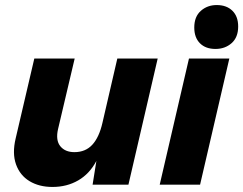

<svg xmlns="http://www.w3.org/2000/svg" viewBox="-20 -732 964 761"><path d="M188 9Q135 9 97 -14Q59 -37 43.5 -80.5Q28 -124 42 -183L116 -500H276L210 -220Q200 -176 219 -152.5Q238 -129 275 -129Q319 -129 346 -158.5Q373 -188 386 -245L445 -500H605L489 0H347L362 -94Q335 -43 290 -17Q245 9 188 9Z M889 -500 773 0H613L729 -500ZM834 -538Q795 -538 772.5 -560.5Q750 -583 750 -623Q750 -666 776 -689Q802 -712 839 -712Q878 -712 901 -689.5Q924 -667 924 -627Q924 -584 898 -561Q872 -538 834 -538Z"/></svg>

Font: Prodigy Sans
Style: Bold Italic
Weight: 700
Italic angle: -13°
Designer: Wei Huang
Foundry: Wei Huang
Version: Version 1.003; ttfautohint (v1.8.3)